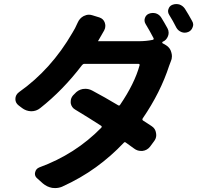

<svg xmlns="http://www.w3.org/2000/svg" viewBox="-20 -874 999 969"><path d="M825.2 -731.4Q831.1 -720.7 831.1 -709Q831.1 -700.2 828.1 -692.4Q820.3 -670.9 800.8 -663.1Q798.8 -662.1 798.8 -659.7Q798.8 -657.2 799.8 -656.2L818.4 -645.5Q838.9 -632.8 844.7 -609.4Q847.7 -599.6 847.7 -589.8Q847.7 -576.2 841.8 -563.5Q837.9 -552.7 834 -543Q790 -407.2 700.2 -276.4Q696.3 -269.5 702.1 -265.6Q730.5 -248 744.1 -238.3Q764.6 -225.6 767.6 -202.1Q768.6 -197.3 768.6 -192.4Q768.6 -174.8 756.8 -160.2L737.3 -133.8Q722.7 -115.2 699.2 -112.3Q695.3 -112.3 691.4 -112.3Q672.9 -112.3 657.2 -124Q641.6 -135.7 615.2 -154.3Q609.4 -159.2 604.5 -153.3Q541 -85.9 464.4 -30.3Q387.7 25.4 293 68.4Q276.4 75.2 257.8 75.2Q251 75.2 243.2 74.2Q216.8 69.3 196.3 51.8L168 26.4Q156.2 16.6 156.2 2.9Q156.2 0 157.2 -3.9Q161.1 -22.5 178.7 -29.3Q360.4 -95.7 491.2 -229.5Q496.1 -235.4 490.2 -239.3Q426.8 -280.3 360.4 -320.3Q340.8 -331.1 336.9 -353.5Q336.9 -357.4 336.9 -362.3Q336.9 -378.9 348.6 -392.6L356.4 -400.4Q373 -419.9 397.5 -424.8Q404.3 -425.8 411.1 -425.8Q428.7 -425.8 445.3 -417Q507.8 -383.8 576.2 -342.8Q582 -338.9 585.9 -344.7Q659.2 -452.1 684.6 -544.9Q685.5 -547.9 683.6 -549.8Q681.6 -551.8 678.7 -551.8H406.2Q399.4 -551.8 394.5 -545.9Q297.9 -418.9 182.6 -328.1Q163.1 -312.5 137.7 -312.5Q137.7 -312.5 136.7 -312.5Q111.3 -313.5 90.8 -329.1L74.2 -341.8Q57.6 -354.5 57.6 -374Q57.6 -395.5 76.2 -409.2Q238.3 -523.4 345.7 -709Q358.4 -728.5 372.1 -759.8Q381.8 -782.2 402.3 -793Q416 -799.8 428.7 -799.8Q437.5 -799.8 446.3 -796.9L481.4 -786.1Q502 -779.3 508.8 -759.8Q511.7 -751 511.7 -743.2Q511.7 -731.4 505.9 -720.7Q491.2 -696.3 475.6 -668Q475.6 -667 474.6 -666H678.7Q718.8 -666 751 -672.9Q757.8 -674.8 754.9 -681.6Q734.4 -720.7 714.8 -752.9Q706.1 -767.6 711.4 -783.2Q716.8 -798.8 731.4 -804.7Q741.2 -808.6 751 -808.6Q758.8 -808.6 766.6 -806.6Q784.2 -800.8 793.9 -785.2Q808.6 -761.7 825.2 -731.4ZM834 -798.8Q828.1 -807.6 828.1 -817.4Q828.1 -822.3 830.1 -828.1Q835 -843.8 849.6 -849.6Q859.4 -853.5 869.1 -853.5Q877 -853.5 884.8 -851.6Q902.3 -845.7 913.1 -830.1Q931.6 -800.8 949.2 -768.6Q955.1 -758.8 955.1 -750Q955.1 -743.2 952.1 -736.3Q946.3 -719.7 930.7 -712.9Q920.9 -709 912.1 -709Q904.3 -709 896.5 -711.9Q878.9 -718.8 870.1 -734.4Q852.5 -769.5 834 -798.8Z"/></svg>

Font: Gen Jyuu Gothic P Bold
Style: Bold
Weight: 700
Designer: [Source Han Sans]
Ryoko NISHIZUKA  (kana & ideographs); Paul D. Hunt (Latin, Greek & Cyrillic); Wenlong ZHANG  (bopomofo
Version: Version 1.002.20150607